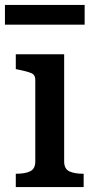

<svg xmlns="http://www.w3.org/2000/svg" viewBox="-25 -758 386 778"><path d="M-5 -738H318V-658H-5ZM235 -538V-104Q235 -74 255.5 -64Q276 -54 311 -54H314V0H39V-54H42Q77 -54 97.5 -64Q118 -74 118 -104V-435Q118 -455 101 -462Q84 -469 49 -476L39 -478V-538Z"/></svg>

Font: Roboto Serif Medium
Style: Regular
Weight: 500
Designer: Greg Gazdowicz
Foundry: Commercial Type
Version: Version 1.008